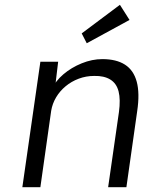

<svg xmlns="http://www.w3.org/2000/svg" viewBox="-20 -779 616 799"><path d="M73 0 148 -522H222L209 -413L196 -408Q211 -442 244 -470Q277 -498 320 -515.5Q363 -533 406 -533Q464 -533 500 -510Q536 -487 549 -439Q562 -391 551 -317L506 0H430L475 -313Q482 -365 473.5 -398.5Q465 -432 439 -448Q413 -464 372 -463Q338 -463 307.5 -451.5Q277 -440 253 -420Q229 -400 213.5 -374Q198 -348 193 -318L148 0H111Q104 0 95 0Q86 0 73 0ZM341 -599 320 -640 479 -759 519 -696Z"/></svg>

Font: Lexend Light
Style: Italic
Weight: 300
Italic angle: -8.13011°
Designer: Bonnie Shaver-Troup, Thomas Jockin
Foundry: Lexend
Version: Version 1.007